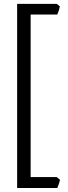

<svg xmlns="http://www.w3.org/2000/svg" viewBox="-20 -801 348 985"><path d="M288.1 121.6Q285.6 131.3 281.7 143.3Q277.8 155.3 273.9 163.6H67.9V-781.2H271L287.1 -768.6Q284.7 -756.3 280.8 -744.4Q276.9 -732.4 273.9 -726.6H137.2V107.4H271Z"/></svg>

Font: Akkhara
Style: Regular
Weight: 400
Designer: J. Victor Gaultney
Version: Version 1.00 June 13, 2006, initial release